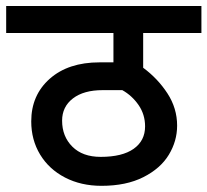

<svg xmlns="http://www.w3.org/2000/svg" viewBox="-50 -602 672 622"><path d="M413.8 -382.5Q461.2 -347.5 492.5 -299.4Q523.8 -251.2 523.8 -195Q523.8 -145 496.9 -100.6Q470 -56.2 414.4 -28.1Q358.8 0 278.8 0Q212.5 0 160.6 -26.9Q108.8 -53.8 80 -101.2Q51.2 -148.8 51.2 -208.8Q51.2 -293.8 111.2 -346.9Q171.2 -400 272.5 -400H317.5V-495H-30V-582.5H602.5V-495H413.8ZM420 -192.5Q420 -231.2 398.8 -261.9Q377.5 -292.5 346.2 -310H282.5Q221.2 -310 186.2 -283.1Q151.2 -256.2 151.2 -211.2Q151.2 -160 184.4 -126.9Q217.5 -93.8 276.2 -93.8Q346.2 -93.8 383.1 -120Q420 -146.2 420 -192.5Z"/></svg>

Font: Cambay
Style: Bold
Weight: 700
Designer: Pooja Saxena
Foundry: Pooja Saxena
Version: Version 1.096;PS 001.096;hotconv 1.0.70;makeotf.lib2.5.58329